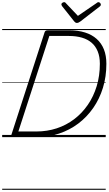

<svg xmlns="http://www.w3.org/2000/svg" viewBox="-20 -1262 999 1767"><path d="M106 0Q78 0 84 -19L390 -964Q393 -974 400 -978.5Q407 -983 423 -983H617Q699 -983 762.5 -963Q826 -943 870 -903.5Q914 -864 936.5 -807Q959 -750 959 -675Q959 -557 927.5 -454.5Q896 -352 838 -268.5Q780 -185 700.5 -125Q621 -65 523 -32.5Q425 0 315 0ZM149 -52H315Q414 -52 502 -81Q590 -110 662.5 -165Q735 -220 788 -297Q841 -374 870 -469.5Q899 -565 899 -675Q899 -740 879.5 -788.5Q860 -837 823.5 -868.5Q787 -900 734 -915.5Q681 -931 615 -931H434ZM886 -1242Q895 -1242 901.5 -1234.5Q908 -1227 908 -1220Q908 -1214 906 -1210.5Q904 -1207 899 -1203L719 -1064Q709 -1057 702 -1054Q695 -1051 687 -1051Q680 -1051 674.5 -1054.5Q669 -1058 663 -1065L551 -1206Q549 -1210 547 -1214Q545 -1218 545 -1222Q545 -1231 554 -1236.5Q563 -1242 570 -1242Q577 -1242 580.5 -1239Q584 -1236 588 -1231L697 -1116L865 -1231Q872 -1236 876 -1239Q880 -1242 886 -1242ZM0 475H953V485H0ZM0 -20H953V0H0ZM0 -505H953V-500H0ZM0 -995H953V-985H0Z"/></svg>

Font: Playwrite SK Guides
Style: Regular
Weight: 400
Designer: Veronika Burian, José Scaglione
Foundry: TypeTogether
Version: Version 1.003